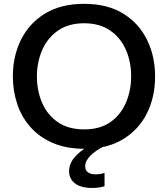

<svg xmlns="http://www.w3.org/2000/svg" viewBox="-20 -746 856 978"><path d="M411.5 12Q318.5 12 249.8 -17.5Q181 -47 135.5 -98.2Q90 -149.5 67.8 -216Q45.5 -282.5 45.5 -357Q45.5 -460.5 87.2 -544.2Q129 -628 209.8 -677.2Q290.5 -726.5 408 -726.5Q527 -726.5 607.5 -676.8Q688 -627 729 -543.2Q770 -459.5 770 -357Q770 -251.5 728 -168Q686 -84.5 605.8 -36.2Q525.5 12 411.5 12ZM409 -87Q491 -87 543.8 -125Q596.5 -163 622.2 -224.8Q648 -286.5 648 -357Q648 -433 620.5 -494.2Q593 -555.5 539.8 -591.5Q486.5 -627.5 409 -627.5Q328.5 -627.5 275 -590Q221.5 -552.5 194.8 -490.8Q168 -429 168 -357Q168 -285 194 -223.5Q220 -162 273.5 -124.5Q327 -87 409 -87ZM451 211.5Q391 211.5 361.5 187.8Q332 164 332 127Q332 89 358 57.2Q384 25.5 430 -0.5V-22.5L486 -27.5L508.5 0Q468.5 19.5 441.2 46.2Q414 73 414 101Q414 122 428.2 132Q442.5 142 466.5 142Q482.5 142 494 139.8Q505.5 137.5 512.5 135V202.5Q501.5 206.5 484.8 209Q468 211.5 451 211.5Z"/></svg>

Font: Commissioner Medium
Style: Regular
Weight: 500
Designer: Kostas Bartsokas
Foundry: Kostas Bartsokas
Version: Version 1.000; ttfautohint (v1.8.3)